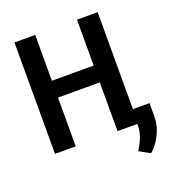

<svg xmlns="http://www.w3.org/2000/svg" viewBox="-158 -835 1049 1151"><g transform="rotate(-20 366.5 -259.0)"><path d="M497.1 -418.5V-311H162.1V-418.5ZM197.3 -710.9V0H64.9V-710.9ZM595.7 -710.9V0H463.9V-710.9ZM701.7 -92.3 701.2 -2.4Q701.2 50.3 675.3 104.2Q649.4 158.2 607.9 193.4L539.6 155.8Q552.7 133.8 564.2 111.3Q575.7 88.9 583 62.5Q590.3 36.1 590.3 3.4V-92.3Z"/></g></svg>

Font: Roboto SemiCondensed SemiBold
Style: Regular
Weight: 600
Width: 4
Designer: Christian Robertson
Foundry: Google
Version: Version 3.009; 2024